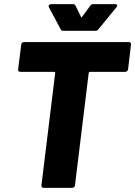

<svg xmlns="http://www.w3.org/2000/svg" viewBox="-20 -902 649 922"><path d="M453 -762 539 -867C546 -875 543 -882 533 -882H427C422 -882 417 -880 413 -874L374 -821C372 -817 370 -817 369 -821L343 -874C341 -880 336 -882 330 -882H225C216 -882 211 -875 215 -867L271 -762C273 -757 278 -754 284 -754H439C445 -754 450 -757 453 -762ZM599 -700H95C88 -700 82 -695 82 -688L67 -569C66 -562 70 -557 77 -557H241C244 -557 246 -555 245 -552L179 -12C178 -5 182 0 189 0H327C334 0 339 -5 340 -12L406 -552C407 -555 409 -557 412 -557H582C588 -557 594 -562 595 -569L609 -688C610 -695 606 -700 599 -700Z"/></svg>

Font: Barlow ExtraBold
Style: Italic
Weight: 800
Italic angle: -7°
Designer: Jeremy Tribby
Foundry: Tribby Type
Version: Version 1.422;hotconv 1.0.109;makeotfexe 2.5.65596